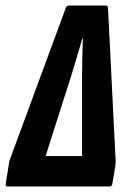

<svg xmlns="http://www.w3.org/2000/svg" viewBox="-40 -675 463 695"><path d="M-12 0Q-22 0 -19 -12L-8 -80Q-8 -88 -4 -98L198 -646Q201 -655 211 -655H342Q350 -655 351 -646L378 -104Q379 -96 378.5 -87.5Q378 -79 377 -70L367 -12Q366 0 356 0ZM125 -110H257V-398Q257 -433 258 -467.5Q259 -502 260 -536H258Q248 -502 238 -467.5Q228 -433 217 -398Z"/></svg>

Font: Sofia Sans Extra Condensed ExtraBold
Style: Italic
Weight: 800
Italic angle: -9°
Designer: Botio Nikoltchev, Ani Petrova
Foundry: lettersoup
Version: Version 4.101; ttfautohint (v1.8.4.7-5d5b)